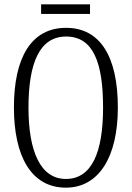

<svg xmlns="http://www.w3.org/2000/svg" viewBox="-20 -853 607 883"><path d="M169 -789H394V-833H169ZM283 10C435 10 522 -132 522 -358C522 -594 440 -725 284 -725C123 -725 44 -587 44 -359C44 -137 122 10 283 10ZM283 -30C166 -30 111 -157 111 -358C111 -565 163 -685 284 -685C409 -685 454 -565 454 -358C454 -154 403 -30 283 -30Z"/></svg>

Font: Noto Serif Thai ExtraCondensed Light
Style: Regular
Weight: 300
Width: 2
Designer: Monotype Design Team
Foundry: Monotype Imaging Inc.
Version: Version 2.002